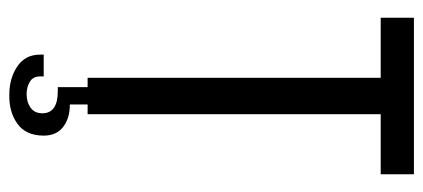

<svg xmlns="http://www.w3.org/2000/svg" viewBox="-268 -472 908 412"><g transform="rotate(90 186.0 -266.0)"><path d="M225.1 0H204.1V38.1Q233.9 38.1 252.4 52.5Q271 66.9 271 94.2Q271 132.3 245.6 150.6Q220.2 168.9 183.1 168Q147.9 168 122.6 150.9Q97.2 133.8 97.2 102.1V94.2H144V102.1Q144 117.2 155.5 124Q167 130.9 182.1 130.9Q199.2 130.9 211.2 122.3Q223.1 113.8 223.1 97.2Q223.1 64 175.8 64H167V0H147V-628.9H18.1V-700.2H354V-628.9H225.1Z"/></g></svg>

Font: Bebas Neue Regular
Style: Regular
Weight: 400
Designer: Ryoichi Tsunekawa
Foundry: Ryoichi Tsunekawa
Version: Version 001.003